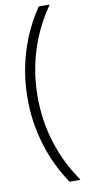

<svg xmlns="http://www.w3.org/2000/svg" viewBox="-110 -908 508 1109"><g transform="rotate(-10 144.0 -354.0)"><path d="M204 160Q128 49 88 -82.5Q48 -214 48 -354Q48 -494 88 -625.5Q128 -757 204 -868H266V-864Q189 -755 148 -625Q107 -495 107 -354Q107 -212 148 -82.5Q189 47 266 156V160H204Z"/></g></svg>

Font: Encode Sans Normal
Style: Light
Weight: 300
Designer: Pablo Impallari, Andres Torresi
Foundry: Pablo Impallari, Andres Torresi
Version: Version 1.000; ttfautohint (v1.00) -l 8 -r 50 -G 200 -x 14 -